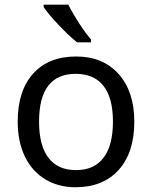

<svg xmlns="http://www.w3.org/2000/svg" viewBox="-20 -786 645 816"><path d="M550.8 -269Q550.8 -137.7 484.4 -64Q418 9.8 300.8 9.8Q228 9.8 171.9 -24.2Q115.7 -58.1 85.4 -121.6Q55.2 -185.1 55.2 -269Q55.2 -399.9 120.6 -472.9Q186 -545.9 304.2 -545.9Q417.5 -545.9 484.1 -471.4Q550.8 -397 550.8 -269ZM146 -269Q146 -168 185.8 -115.5Q225.6 -63 303.2 -63Q379.9 -63 419.9 -115.5Q460 -168 460 -269Q460 -370.1 419.7 -421.1Q379.4 -472.2 301.8 -472.2Q146 -472.2 146 -269ZM366.7 -606H307.6Q271 -635.3 227.3 -681.9Q183.6 -728.5 165.5 -755.9V-766.1H270.5Q286.1 -733.9 314.9 -689.2Q343.8 -644.5 366.7 -618.2Z"/></svg>

Font: Noto Sans Southeast Asian
Style: Regular
Weight: 400
Designer: Monotype Design Team
Foundry: Monotype Imaging Inc.
Version: Version 1.06 uh; ttfautohint (v1.4.1)